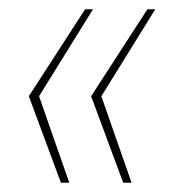

<svg xmlns="http://www.w3.org/2000/svg" viewBox="-20 -471 382 413"><path d="M64 -264 129 -78H111L42 -264L163 -451H180ZM198 -264 263 -78H245L176 -264L297 -451H314Z"/></svg>

Font: Genos Thin Thin
Style: Italic
Weight: 250
Italic angle: -8°
Version: Version 1.010